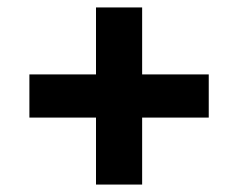

<svg xmlns="http://www.w3.org/2000/svg" viewBox="-20 -588 640 516"><path d="M238 -92V-272H59V-388H238V-568H362V-388H541V-272H362V-92Z"/></svg>

Font: JetBrains Mono NL
Style: Bold
Weight: 700
Monospace: yes
Designer: Philipp Nurullin, Konstantin Bulenkov
Foundry: JetBrains
Version: Version 2.305; ttfautohint (v1.8.4.7-5d5b)